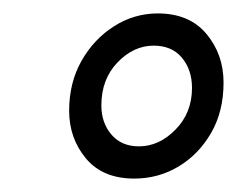

<svg xmlns="http://www.w3.org/2000/svg" viewBox="-20 -744 353 286"><path d="M180 -478Q133 -478 108 -508Q83 -538 83 -579Q83 -621 101.5 -653.5Q120 -686 150 -705Q180 -724 215 -724Q262 -724 287.5 -693.5Q313 -663 313 -621Q313 -578 294.5 -546Q276 -514 246 -496Q216 -478 180 -478ZM187 -526Q217 -526 241.5 -551Q266 -576 266 -613Q266 -640 251 -658Q236 -676 209 -676Q179 -676 155 -651Q131 -626 131 -587Q131 -561 146 -543.5Q161 -526 187 -526Z"/></svg>

Font: Georama ExtraExtended Light
Style: Italic
Weight: 300
Width: 8
Italic angle: -9°
Designer: Jean-Baptiste Levee
Foundry: Production Type
Version: Version 1.000